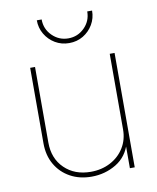

<svg xmlns="http://www.w3.org/2000/svg" viewBox="-84 -802 716 875"><g transform="rotate(-10 274.5 -364.5)"><path d="M269.5 7.8Q213.9 7.8 170.9 -15.9Q127.9 -39.6 103.5 -81.8Q79.1 -124 79.1 -179.7V-529.3H101.6V-179.7Q101.6 -105.5 148.4 -60.1Q195.3 -14.6 269.5 -14.6Q320.3 -14.6 360.6 -35.9Q400.9 -57.1 424.1 -94.5Q447.3 -131.8 447.3 -179.7V-529.3H469.7V0H447.3V-117.2H453.1Q435.5 -54.7 383.8 -23.4Q332 7.8 269.5 7.8ZM274.4 -609.4Q238.8 -609.4 209.7 -626.7Q180.7 -644 163.6 -673.1Q146.5 -702.1 146.5 -737.3H168.9Q168.9 -692.9 200 -662.1Q231 -631.3 274.4 -631.3Q317.9 -631.3 348.9 -662.1Q379.9 -692.9 379.9 -737.3H402.3Q402.3 -702.1 385.3 -673.1Q368.2 -644 339.4 -626.7Q310.5 -609.4 274.4 -609.4Z"/></g></svg>

Font: Inter 24pt Thin
Style: Regular
Weight: 250
Designer: Rasmus Andersson
Foundry: rsms
Version: Version 4.001;git-66647c0bb